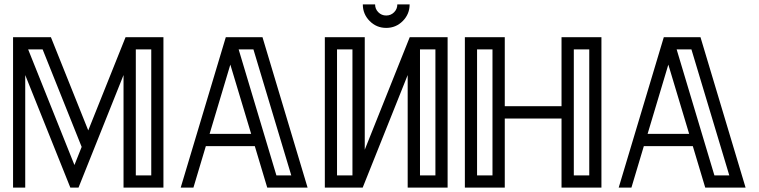

<svg xmlns="http://www.w3.org/2000/svg" viewBox="-20 -849 3434 869"><path d="M316.9 -102.1 349.6 -184.1 172.9 -625.5H107.4ZM664.6 -55.2V-625.5H594.7V-55.2ZM719.7 0H539.1V-509.3L335.4 0H298.3L94.2 -509.3V0H39.1V-680.7H210.4L379.4 -258.8L548.3 -680.7H719.7Z M1372.1 0H1189.5L1133.3 -187.5H911.6L855.5 0H797.9L1002 -680.7H1168ZM1116.7 -243.2 1022.5 -556.6 928.7 -243.2ZM1298.3 -55.2 1127 -625.5H1060.1L1231 -55.2Z M2005.9 0H1825.2V-509.3L1621.6 0H1450.2V-680.7H1630.9V-171.4L1834.5 -680.7H2005.9ZM1575.2 -55.2V-625.5H1505.4V-55.2ZM1950.7 -55.2V-625.5H1880.9V-55.2ZM1728 -722.7Q1684.1 -722.7 1653.1 -753.9Q1622.1 -785.2 1622.1 -829.1H1677.7Q1677.7 -808.1 1692.4 -793.5Q1707 -778.8 1728 -778.8Q1749 -778.8 1763.7 -793.5Q1778.3 -808.1 1778.3 -829.1H1834Q1834 -785.2 1803 -753.9Q1772 -722.7 1728 -722.7Z M2702.1 0H2521.5V-312.5H2264.6V0H2084V-680.7H2264.6V-368.2H2521.5V-680.7H2702.1ZM2209 -55.2V-625.5H2139.2V-55.2ZM2647 -55.2V-625.5H2577.1V-55.2Z M3354.5 0H3171.9L3115.7 -187.5H2894L2837.9 0H2780.3L2984.4 -680.7H3150.4ZM3099.1 -243.2 3004.9 -556.6 2911.1 -243.2ZM3280.8 -55.2 3109.4 -625.5H3042.5L3213.4 -55.2Z"/></svg>

Font: X Company
Style: Regular
Weight: 400
Designer: GGBotNet
Foundry: GGBotNet
Version: 0.90